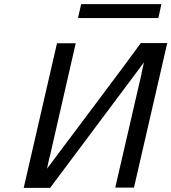

<svg xmlns="http://www.w3.org/2000/svg" viewBox="-20 -903 824 923"><path d="M355 -816 370 -883H756L741 -816ZM94 0 254 -695H344L220 -153Q220 -152 219 -149Q218 -146 217 -143L206 -92Q255 -158 432 -393.5Q609 -629 657 -696H784L624 -1H534L659 -542Q661 -548 661 -554L672 -603L221 0Z"/></svg>

Font: Coval
Style: Book Italic
Weight: 350
Foundry: Context Ltd
Version: Version 001.000